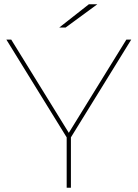

<svg xmlns="http://www.w3.org/2000/svg" viewBox="-20 -887 650 907"><path d="M295 -245 300 -230 10 -700H33L309 -253H301L577 -700H600L310 -230L315 -245V0H295ZM400 -867H440L290 -757H260Z"/></svg>

Font: Montserrat
Style: Regular
Weight: 400
Designer: Julieta Ulanovsky
Foundry: Julieta Ulanovsky
Version: Version 8.000